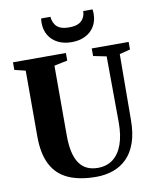

<svg xmlns="http://www.w3.org/2000/svg" viewBox="-103 -1047 921 1133"><g transform="rotate(-10 358.0 -480.5)"><path d="M382 8Q282.5 8 215 -22.2Q147.5 -52.5 113.5 -117.8Q79.5 -183 79.5 -287V-681.5L14 -697.5V-743H331V-697.5L251.5 -681V-263.5Q251.5 -205.5 261 -163.8Q270.5 -122 289.5 -95Q308.5 -68 336.2 -55.2Q364 -42.5 400.5 -42.5Q453.5 -42.5 490.8 -71Q528 -99.5 547.5 -153.5Q567 -207.5 567 -284.5L564.5 -681.5L486 -697.5V-743H707V-697.5L643 -681.5L640.5 -289.5Q640.5 -208.5 620.5 -151.5Q600.5 -94.5 565 -59.5Q529.5 -24.5 482.5 -8.2Q435.5 8 382 8ZM376.5 -800Q329.5 -800 294.5 -817.8Q259.5 -835.5 240 -867.8Q220.5 -900 220.5 -942.5Q220.5 -951 221 -957Q221.5 -963 222.5 -969H278.5Q278.5 -966 279 -961.5Q279.5 -957 280.5 -952.5Q285 -934 295.5 -919.2Q306 -904.5 325.8 -896.5Q345.5 -888.5 376.5 -888.5Q408 -888.5 427.8 -896.5Q447.5 -904.5 458.2 -919Q469 -933.5 473 -952.5Q474 -957 474.2 -961.5Q474.5 -966 474.5 -969H530.5Q531.5 -963 532 -957Q532.5 -951 532.5 -943Q532.5 -900 513.2 -867.8Q494 -835.5 459 -817.8Q424 -800 376.5 -800Z"/></g></svg>

Font: Merriweather 72pt ExtraBold
Style: Regular
Weight: 800
Version: Version 2.100